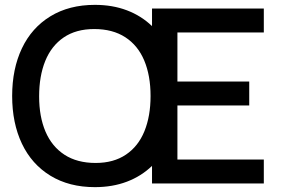

<svg xmlns="http://www.w3.org/2000/svg" viewBox="-20 -755 1156 790"><path d="M1065.5 -621.5H710V-419.5H1005.5V-321H710V-98.5H1065.5V0H605.5V-72.5Q561.5 -30 502.2 -7.5Q443 15 370.5 15Q264.5 15 187.5 -32Q110.5 -79 70.2 -163.8Q30 -248.5 30 -360Q30 -471.5 70.2 -556.2Q110.5 -641 187.5 -688Q264.5 -735 370.5 -735Q443 -735 502.2 -712.5Q561.5 -690 605.5 -647.5V-720H1065.5ZM599.5 -360Q599.5 -444 573.5 -506Q547.5 -568 495.5 -601.8Q443.5 -635.5 367.5 -635.5Q293 -635.5 242.2 -601Q191.5 -566.5 166.2 -504.2Q141 -442 141 -358.5Q141 -275 167.2 -213.5Q193.5 -152 245.5 -118.2Q297.5 -84.5 373.5 -84.5Q447.5 -84.5 498.2 -118.8Q549 -153 574.2 -215Q599.5 -277 599.5 -360Z"/></svg>

Font: Hauora SemiBold
Style: Regular
Weight: 600
Designer: Wayne Shih
Foundry: WCYS
Version: Version 1.001